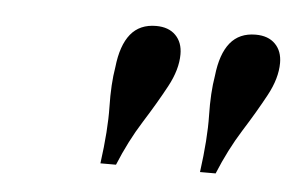

<svg xmlns="http://www.w3.org/2000/svg" viewBox="-30 -628 457 296"><g transform="rotate(5 198.0 -479.5)"><path d="M134.1 -370.2Q141.2 -422.6 140.4 -458.1Q139.6 -493.6 144.1 -520Q147.8 -554 161.9 -571.4Q176 -588.7 201.3 -588.7Q220.8 -588.7 231.6 -577.7Q242.4 -566.8 242.4 -548.4Q242.4 -524.7 227.8 -497.7Q213.3 -470.8 193.5 -439.4Q173.7 -408 158.2 -370.2ZM288.2 -370.2Q295.3 -422.6 294.5 -458.1Q293.7 -493.6 298.2 -520Q301.9 -554 316 -571.4Q330.1 -588.7 355.4 -588.7Q374.9 -588.7 385.7 -577.7Q396.5 -566.8 396.5 -548.4Q396.5 -524.7 381.9 -497.7Q367.4 -470.8 347.6 -439.4Q327.9 -408 312.4 -370.2Z"/></g></svg>

Font: Playfair 5pt SemiExpanded Light 12pt
Style: Italic
Weight: 300
Italic angle: -15.6°
Version: Version 2.000;gftools[0.9.28]